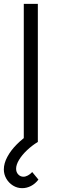

<svg xmlns="http://www.w3.org/2000/svg" viewBox="-44 -740 298 1001"><path d="M80 -720H153.3V0H80ZM-24 143.3Q-24 111.8 -5.8 77.9Q12.3 44 43.5 12.7Q74.7 -18.7 113.7 -44L153.3 0Q122.7 18.7 96.8 43.2Q70.8 67.8 55.4 93.3Q40 118.8 40 139.7Q40 157.8 51.2 169.6Q62.3 181.3 78 181.3Q89.2 181.3 101.2 174.9Q113.3 168.5 124 157L156.3 196.3Q139.7 218.2 117.5 229.6Q95.3 241 71.7 241Q45.7 241 23.8 227.4Q1.8 213.8 -11.1 191.3Q-24 168.8 -24 143.3Z"/></svg>

Font: Tap Sans
Style: Regular
Weight: 400
Designer: Tap Payments
Foundry: Tap Payments
Version: Version 1.001;Glyphs 3.1.2 (3151)